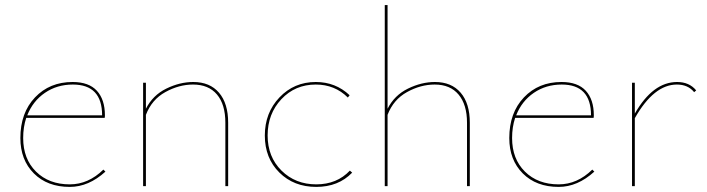

<svg xmlns="http://www.w3.org/2000/svg" viewBox="-20 -731 2778 754"><path d="M386 -65 394 -57Q328 3 254 3Q166 3 113 -50Q60 -103 60 -189Q60 -288 117.5 -348.5Q175 -409 265 -409Q329 -409 360.5 -374.5Q392 -340 392 -278Q392 -271 391 -268H83Q71 -232 71 -189Q71 -107 121.5 -57Q172 -7 254 -7Q327 -7 386 -65ZM266 -399Q204 -399 156.5 -366.5Q109 -334 87 -278H381Q381 -399 266 -399Z M739 -409Q804 -409 840 -367Q876 -325 876 -249V0H865V-249Q865 -321 832 -360Q799 -399 738 -399Q683 -399 629.5 -369.5Q576 -340 553 -280V0H542V-406H553V-304Q580 -357 633 -383Q686 -409 739 -409Z M1222 3Q1134 3 1077 -53.5Q1020 -110 1020 -199Q1020 -288 1077.5 -348.5Q1135 -409 1220 -409Q1298 -409 1353 -357L1346 -348Q1295 -399 1220 -399Q1139 -399 1085 -341.5Q1031 -284 1031 -199Q1031 -115 1085.5 -61Q1140 -7 1222 -7Q1303 -7 1354 -61L1363 -53Q1309 3 1222 3Z M1688 -409Q1753 -409 1789 -367Q1825 -325 1825 -249V0H1814V-249Q1814 -320 1781 -359.5Q1748 -399 1687 -399Q1632 -399 1578.5 -369.5Q1525 -340 1502 -280V0H1491V-711H1502V-304Q1529 -357 1582 -383Q1635 -409 1688 -409Z M2306 -65 2314 -57Q2248 3 2174 3Q2086 3 2033 -50Q1980 -103 1980 -189Q1980 -288 2037.5 -348.5Q2095 -409 2185 -409Q2249 -409 2280.5 -374.5Q2312 -340 2312 -278Q2312 -271 2311 -268H2003Q1991 -232 1991 -189Q1991 -107 2041.5 -57Q2092 -7 2174 -7Q2247 -7 2306 -65ZM2186 -399Q2124 -399 2076.5 -366.5Q2029 -334 2007 -278H2301Q2301 -399 2186 -399Z M2639 -409Q2687 -409 2714 -376L2706 -369Q2682 -399 2638 -399Q2548 -399 2473 -267V0H2462V-406H2473V-285Q2544 -409 2639 -409Z"/></svg>

Font: EauTest Hairline
Style: Regular
Weight: 250
Designer: Christian Thalmann (Catharsis Fonts)
Version: Version 0.001;PS 000.001;hotconv 1.0.88;makeotf.lib2.5.64775